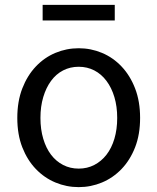

<svg xmlns="http://www.w3.org/2000/svg" viewBox="-20 -755 646 788"><path d="M303 13Q253 13 207.5 -6Q162 -25 127 -61.5Q92 -98 71.5 -150.5Q51 -203 51 -271Q51 -339 71.5 -392Q92 -445 127 -482Q162 -519 207.5 -538Q253 -557 303 -557Q353 -557 398.5 -538Q444 -519 479 -482Q514 -445 534.5 -392Q555 -339 555 -271Q555 -203 534.5 -150.5Q514 -98 479 -61.5Q444 -25 398.5 -6Q353 13 303 13ZM303 -63Q338 -63 367 -78Q396 -93 417 -120Q438 -147 449.5 -185.5Q461 -224 461 -271Q461 -318 449.5 -356.5Q438 -395 417 -423Q396 -451 367 -466Q338 -481 303 -481Q268 -481 239 -466Q210 -451 189.5 -423Q169 -395 157.5 -356.5Q146 -318 146 -271Q146 -224 157.5 -185.5Q169 -147 189.5 -120Q210 -93 239 -78Q268 -63 303 -63ZM155 -735H451V-671H155Z"/></svg>

Font: SpoqaHanSans-Regular
Style: Regular
Weight: 400
Designer: [Spoqa Han Sans] Dong-huui Kim \uAE40 \uB3D9 \uD718  Younghwa Kang \uAC15 \uC601 \uD654  [Noto Sans] Ryoko NISHIZUKA \u8
Foundry: Spoqa (http://www.spoqa-han-sans.com)
Version: Version 2.000